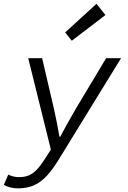

<svg xmlns="http://www.w3.org/2000/svg" viewBox="-64 -797 684 1026"><path d="M32.8 209.5Q10.5 209.5 -9.1 204.3Q-28.7 199.2 -43.7 191.1L-19.9 136.2Q-7.9 142.2 7.1 145.9Q22.1 149.6 37.8 149.6Q67.8 149.6 90.6 139.8Q113.4 130 133.9 108.1Q154.4 86.2 177.7 49.6L207.8 2.3L86.8 -486.1H161.1L224.7 -213.7Q232 -182.4 240 -140.7Q248 -99 253.6 -66.4H257.6Q275.4 -99 298.4 -140.7Q321.5 -182.4 339.9 -213.7L503.1 -486.1H582.9L252.2 51.8Q219.6 105.4 188.2 140.3Q156.8 175.2 119.6 192.3Q82.5 209.5 32.8 209.5ZM319.7 -579.3 284.2 -623.8 451.8 -776.8 499.4 -716.7Z"/></svg>

Font: SourceCodeVF
Style: Italic
Weight: 200
Italic angle: -11°
Monospace: yes
Designer: Paul D. Hunt, Teo Tuominen
Foundry: Adobe
Version: Version 1.026;hotconv 1.1.0;makeotfexe 2.6.0